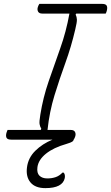

<svg xmlns="http://www.w3.org/2000/svg" viewBox="-20 -720 573 990"><path d="M183 -700H506Q525 -700 530 -691Q535 -682 531 -666Q530 -662 528.5 -657.5Q527 -653 525 -650H373L370 -645Q376 -633 376.5 -619Q377 -605 368 -568Q347 -478 317 -395.5Q287 -313 261 -228.5Q235 -144 225 -50H345Q361 -50 366.5 -40Q372 -30 368 -17Q365 -7 360 0Q359 6 352.5 10.5Q346 15 323 22Q256 41 217 72.5Q178 104 173 142Q169 172 183.5 186Q198 200 224 200Q247 200 266.5 193.5Q286 187 302 170H308Q317 179 314 198Q303 250 214 250Q162 250 137.5 221Q113 192 119 144Q125 94 162 57.5Q199 21 251 0H38Q19 0 14 -9Q9 -18 13 -34Q14 -38 16 -42.5Q18 -47 19 -50H190L193 -56Q186 -68 184 -80.5Q182 -93 188 -129Q202 -217 231 -301Q260 -385 290.5 -470.5Q321 -556 338 -650H198Q182 -650 176.5 -660Q171 -670 175 -683Q178 -693 183 -700Z"/></svg>

Font: Recursive Sn Csl St Lt
Style: Italic
Weight: 300
Italic angle: -15°
Version: Version 1.079;hotconv 1.0.112;makeotfexe 2.5.65598; ttfautoh